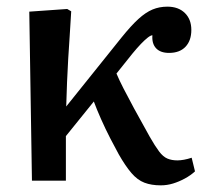

<svg xmlns="http://www.w3.org/2000/svg" viewBox="-20 -543 641 577"><path d="M463 14Q435 14 414 6Q393 -2 375 -23Q357 -44 337 -79Q327 -97 312 -126Q297 -155 283.5 -185.5Q270 -216 262 -238L178 -134V0H76L68 -508L182 -516L194 -509Q192 -471 189.5 -436Q187 -401 185 -366.5Q183 -332 181.5 -296.5Q180 -261 179 -223L345 -430Q374 -466 396 -486Q418 -506 438.5 -514.5Q459 -523 483 -523Q516 -523 535.5 -504Q555 -485 555 -453Q555 -421 537.5 -402.5Q520 -384 488 -384Q462 -384 449 -398Q436 -412 438 -437Q433 -437 424 -430Q415 -423 403.5 -411Q392 -399 378 -382L330 -322Q338 -303 351 -277.5Q364 -252 383 -217Q402 -182 430 -132Q446 -104 458 -88Q470 -72 483 -66.5Q496 -61 513 -61Q522 -61 533 -63Q544 -65 556 -69L566 -28Q553 -16 535.5 -6.5Q518 3 500 8.5Q482 14 463 14Z"/></svg>

Font: Literata 18pt Medium
Style: Regular
Weight: 500
Designer: Latin by Veronika Burian and Jose Scaglione. Greek by Irene Vlachou. Cyrillic by Vera Evstafieva.
Foundry: TypeTogether
Version: Version 3.103;gftools[0.9.29]